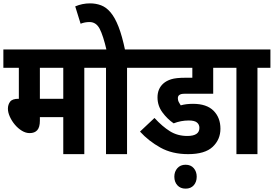

<svg xmlns="http://www.w3.org/2000/svg" viewBox="-20 -916 1627 1141"><path d="M481 -513V0H356V-220H217V-199Q217 -160 201.5 -142.5Q186 -125 156 -125Q133 -125 110 -139Q87 -153 68.5 -175Q50 -197 38.5 -222.5Q27 -248 27 -270Q27 -294 40 -311.5Q53 -329 90 -329L92 -328V-513H0V-622H558V-513ZM356 -513H217V-329H356Z M735 -513V0H610V-513H545V-622H812V-513ZM614 -615Q593 -706 572 -745.5Q551 -785 512 -785Q484 -785 459 -775L427 -878Q469 -896 515 -896Q550 -896 580.5 -884.5Q611 -873 637 -842.5Q663 -812 684.5 -757Q706 -702 724 -615Z M1102 -200Q1055 -200 1012 -183Q974 -209 945 -248.5Q916 -288 916 -337Q916 -389 951 -420Q969 -436 997.5 -445Q1026 -454 1082 -454H1123V-513H799V-622H1332V-513H1247V-359H1082Q1065 -359 1057.5 -357Q1050 -355 1045 -351Q1037 -345 1037 -332Q1037 -320 1042 -310Q1047 -300 1054 -290Q1086 -299 1127 -299Q1208 -299 1249 -258Q1290 -217 1290 -151Q1290 -87 1244 -43.5Q1198 0 1098 0Q1003 0 933 -39Q863 -78 812 -134L898 -215Q945 -164 990 -136Q1035 -108 1093 -108Q1165 -108 1165 -156Q1165 -176 1150.5 -188Q1136 -200 1102 -200ZM1016 134Q1016 104 1034 83.5Q1052 63 1083 63Q1114 63 1131.5 83.5Q1149 104 1149 134Q1149 165 1131.5 185Q1114 205 1083 205Q1052 205 1034 185Q1016 165 1016 134Z M1510 -513V0H1385V-513H1320V-622H1587V-513Z"/></svg>

Font: Noto Sans Condensed
Style: Bold
Weight: 700
Width: 3
Designer: Monotype Design Team
Foundry: Monotype Imaging Inc.
Version: Version 2.013; ttfautohint (v1.8.4.7-5d5b)